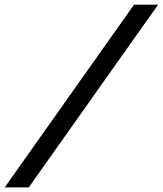

<svg xmlns="http://www.w3.org/2000/svg" viewBox="-160 -687 705 832"><path d="M-139.6 125 420.8 -666.7H525L-35.4 125Z"/></svg>

Font: Afacad SemiBold
Style: Italic
Weight: 600
Italic angle: -14°
Designer: Kristian Moeller
Foundry: Dicotype
Version: Version 1.000